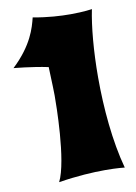

<svg xmlns="http://www.w3.org/2000/svg" viewBox="-90 -767 589 832"><g transform="rotate(-10 205.0 -351.5)"><path d="M393 -3C360 -124 347 -272 347 -407C347 -524 357 -631 372 -704C372 -704 337 -698 278 -698C234 -698 178 -701 113 -713C102 -669 83 -596 -7 -511C-7 -511 73 -504 144 -489C147 -422 148 -367 148 -363C148 -326 146 -78 102 10C183 -3 255 -7 307 -7C361 -7 393 -3 393 -3Z"/></g></svg>

Font: Spicy Rice
Style: Regular
Weight: 400
Designer: Astigmatic (AOETI)
Foundry: Astigmatic (AOETI)
Version: Version 1.000